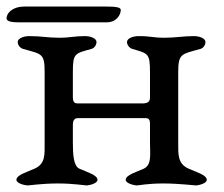

<svg xmlns="http://www.w3.org/2000/svg" viewBox="-20 -563 684 585"><path d="M36 -495H305C335 -495 348 -518 348 -533C348 -541 331 -543 306 -543H53C21 -543 0 -525 0 -507C0 -496 22 -495 36 -495ZM202 -184C202 -194 206 -203 216 -203H424C434 -203 437 -197 437 -187V-129C437 -92 443 -61 418 -49C396 -39 363 -30 363 -15C363 -5 385 1 396 2C403 2 430 -4 477 -4C525 -4 571 2 578 2C589 1 610 -5 610 -15C610 -30 577 -39 555 -49C521 -64 523 -92 523 -129V-344C523 -401 534 -398 591 -414C600 -417 606 -426 606 -435C606 -447 586 -453 571 -453C537 -453 516 -448 481 -448C445 -448 441 -453 402 -453C387 -453 367 -447 367 -435C367 -426 374 -417 383 -414C431 -400 437 -401 437 -344V-266C437 -256 433 -249 418 -248H215C205 -248 202 -256 202 -266V-344C202 -401 208 -400 259 -414C268 -417 274 -426 274 -435C274 -447 254 -453 239 -453C205 -453 195 -448 160 -448C124 -448 108 -453 69 -453C54 -453 34 -447 34 -435C34 -426 41 -417 50 -414C107 -398 116 -401 116 -344V-129C116 -92 119 -64 85 -49C63 -39 30 -30 30 -15C30 -5 52 1 63 2C70 2 109 -4 156 -4C204 -4 238 2 245 2C256 1 277 -5 277 -15C277 -30 244 -39 222 -49C204 -57 202 -92 202 -129Z"/></svg>

Font: EB Garamond SC 08
Style: Regular
Weight: 400
Version: Version 0.016